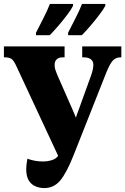

<svg xmlns="http://www.w3.org/2000/svg" viewBox="-20 -951 640 981"><path d="M206 10Q184 10 162.5 1.5Q141 -7 127.5 -28Q114 -49 114 -87Q114 -110 120 -140Q159 -126 198 -126Q224 -126 245.5 -133Q267 -140 277 -155L65 -610Q51 -642 38.5 -650Q26 -658 5 -658H0V-714H310V-658H300Q280 -658 269.5 -647.5Q259 -637 259 -620Q259 -607 262.5 -595.5Q266 -584 272 -570L351 -390Q361 -368 368 -350Q374 -370 382 -390L443 -559Q451 -580 454 -595Q457 -610 457 -620Q457 -639 443.5 -648.5Q430 -658 409 -658H400V-714H600V-658H595Q573 -658 557.5 -642.5Q542 -627 523 -580L356 -158Q320 -67 287.5 -28.5Q255 10 206 10ZM328 -784Q345 -818 365.5 -857.5Q386 -897 399 -931H518V-921Q509 -904 487.5 -875.5Q466 -847 441.5 -818.5Q417 -790 398 -771H328ZM164 -784Q181 -818 201.5 -857.5Q222 -897 235 -931H353V-921Q345 -904 323.5 -875.5Q302 -847 277.5 -818.5Q253 -790 234 -771H164Z"/></svg>

Font: Noto Serif ExtraCondensed Black
Style: Regular
Weight: 900
Width: 2
Designer: Monotype Design Team
Foundry: Monotype Imaging Inc.
Version: Version 2.015; ttfautohint (v1.8.4.7-5d5b)